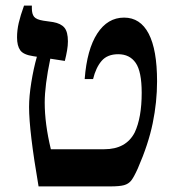

<svg xmlns="http://www.w3.org/2000/svg" viewBox="-20 -667 625 687"><path d="M542 -376Q542 -302 526.5 -226.5Q511 -151 473 -64Q459 -33 449.5 -21Q440 -9 424 -4.5Q408 0 373 0H118Q84 -198 84 -284Q84 -322 92 -372Q100 -422 112 -464L99 -466Q64 -471 52.5 -487Q41 -503 41 -533Q41 -559 47 -585Q53 -611 66 -647H94V-637Q94 -617 102 -607Q110 -597 135 -593L170 -588Q198 -583 210.5 -568Q223 -553 223 -519Q223 -504 220 -486.5Q217 -469 212 -449L160 -457Q140 -361 140 -300Q140 -224 162 -133H353Q431 -133 462 -193Q487 -246 487 -335Q487 -411 465.5 -442Q444 -473 403 -473Q364 -473 343.5 -449Q323 -425 313 -384H283Q291 -490 328 -547Q365 -604 424 -604Q482 -604 512 -546.5Q542 -489 542 -376Z"/></svg>

Font: Noto Serif Hebrew SemiBold
Style: Regular
Weight: 600
Designer: Monotype Design Team
Foundry: Monotype Imaging Inc.
Version: Version 1.000